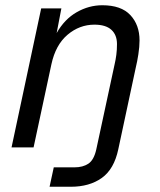

<svg xmlns="http://www.w3.org/2000/svg" viewBox="-20 -562 609 732"><path d="M169 150 185 76H264Q296 76 317 62Q338 48 347 8L417 -317Q421 -334 423.5 -353Q426 -372 426 -394Q426 -429 404.5 -448.5Q383 -468 340 -468Q283 -468 237.5 -429.5Q192 -391 176 -317L108 0H24L137 -530H214L196 -436Q226 -489 272.5 -515.5Q319 -542 370 -542Q442 -542 477 -504.5Q512 -467 512 -408Q512 -384 507.5 -355Q503 -326 498 -306L431 7Q415 83 368 116.5Q321 150 250 150Z"/></svg>

Font: Geist Regular
Style: Italic
Weight: 400
Italic angle: -12°
Designer: Basement.studio, Andrés Briganti, Mateo Zaragoza
Foundry: Basement.studio, Vercel, Andrés Briganti, Guido Ferreyra, Mateo Zaragoza
Version: Version 1.500; ttfautohint (v1.8.4.7-5d5b)